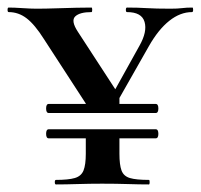

<svg xmlns="http://www.w3.org/2000/svg" viewBox="-20 -488 532 508"><path d="M109 -146H392Q399 -146 399 -134Q399 -122 392 -122H109Q102 -122 102 -134Q102 -146 109 -146ZM109 -213H392Q399 -213 399 -201Q399 -189 392 -189H109Q102 -189 102 -201Q102 -213 109 -213ZM254 -196 349 -367Q370 -404 362.5 -430Q355 -456 316 -456Q313 -456 313 -462Q313 -468 316 -468Q344 -468 368 -466.5Q392 -465 431 -465Q450 -465 461.5 -466.5Q473 -468 489 -468Q491 -468 491 -462Q491 -456 488 -456Q457 -456 428 -433Q399 -410 374 -366L274 -190ZM222 -191 96 -385Q72 -423 50.5 -439.5Q29 -456 3 -456Q0 -456 0 -462Q0 -468 3 -468Q17 -468 39.5 -466.5Q62 -465 76 -465Q100 -465 128.5 -466Q157 -467 182 -467.5Q207 -468 222 -468Q224 -468 224 -462Q224 -456 222 -456Q191 -456 179 -444.5Q167 -433 186 -404L296 -235ZM296 -131V-81Q296 -52 301.5 -37Q307 -22 323.5 -17Q340 -12 374 -12Q376 -12 376 -6Q376 0 374 0Q349 0 318.5 -1Q288 -2 250 -2Q217 -2 185 -1Q153 0 128 0Q125 0 125 -6Q125 -12 128 -12Q161 -12 178 -17Q195 -22 201 -37Q207 -52 207 -81V-131ZM207 -200V-228L296 -237V-199Z"/></svg>

Font: Cormorant SemiBold
Style: Regular
Weight: 600
Designer: Christian Thalmann (Catharsis Fonts)
Foundry: Catharsis Fonts
Version: Version 4.000